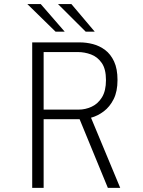

<svg xmlns="http://www.w3.org/2000/svg" viewBox="-20 -904 690 924"><path d="M135 0V-700H364.5Q395.5 -700 427.2 -691.8Q459 -683.5 485.8 -663.5Q512.5 -643.5 529 -608.2Q545.5 -573 545.5 -519Q545.5 -464 527 -427Q508.5 -390 479.2 -368Q450 -346 418 -337.5L558.5 0H499L363 -330.5H190V0ZM190 -376.5H358.5Q391 -376.5 421.2 -390.5Q451.5 -404.5 470.8 -435.8Q490 -467 490 -518.5Q490 -572 469.5 -601.2Q449 -630.5 418 -642Q387 -653.5 354.5 -653.5H190ZM392.5 -751.5 259 -884.5H323.5L436 -751.5ZM247.5 -751.5 111.5 -884.5H176L291.5 -751.5Z"/></svg>

Font: Trispace ExtraLight
Style: Regular
Weight: 200
Designer: Tyler Finck
Foundry: Etcetera Type Company
Version: Version 1.210; ttfautohint (v1.8.3)